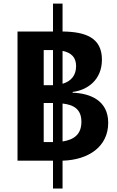

<svg xmlns="http://www.w3.org/2000/svg" viewBox="-20 -908 660 1085"><path d="M79 0H279.5V157.5H333.5V0C483.5 -4.5 591.5 -81.5 591.5 -214C591.5 -341.5 487.5 -381 390.5 -384V-388.5C471 -398 556 -454 556 -571C556 -695.5 462.5 -728.5 333.5 -730V-887.5H279.5V-730H79ZM227 -105V-326H279.5V-105ZM227 -426.5V-625H279.5V-426.5H268.5ZM333.5 -108.5V-323C400.5 -315.5 440 -288 440 -219.5C440 -149.5 399 -118.5 333.5 -108.5ZM333.5 -434.5V-620.5C385 -610 410 -582 410 -534.5C410 -484 384 -449.5 333.5 -434.5Z"/></svg>

Font: Monaspace Krypton
Style: Bold
Weight: 700
Designer: Riley Cran & the Lettermatic Team
Foundry: Lettermatic
Version: Version 1.200 (Monaspace Krypton)